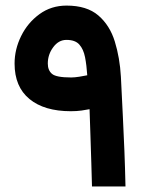

<svg xmlns="http://www.w3.org/2000/svg" viewBox="-20 -674 541 694"><path d="M32.7 -444.3Q32.7 -495.6 56.4 -543.7Q80.1 -591.8 122.6 -622.8Q165 -653.8 220.7 -653.8Q293.9 -653.8 335.4 -618.2Q377 -582.5 395 -523.9Q413.1 -465.3 417 -396.5Q420.9 -317.4 424.1 -252.9Q427.2 -188.5 429.7 -127.9Q432.1 -67.4 433.6 0H312.5Q311.5 -35.6 310.1 -84.5Q308.6 -133.3 306.9 -184.6Q305.2 -235.8 303.7 -279.3Q291.5 -276.9 274.4 -274.4Q257.3 -272 235.8 -272Q140.1 -272 86.4 -316.2Q32.7 -360.4 32.7 -444.3ZM220.2 -529.8Q191.9 -529.8 172.4 -503.4Q152.8 -477.1 152.8 -444.3Q152.8 -419.9 168 -407Q183.1 -394 237.3 -394Q249.5 -394 266.6 -396.7Q283.7 -399.4 295.4 -401.9Q293 -438.5 287.4 -467.3Q281.7 -496.1 266.8 -512.9Q252 -529.8 220.2 -529.8Z"/></svg>

Font: Vazir FD-WOL
Style: Bold-FD-WOL
Weight: 700
Designer: Saber Rastikerdar
Foundry: Saber Rastikerdar
Version: Version 30.1.0